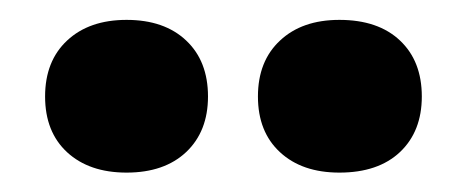

<svg xmlns="http://www.w3.org/2000/svg" viewBox="-20 -700 478 198"><path d="M110.5 -522Q72 -522 49.2 -543Q26.5 -564 26.5 -600.5Q26.5 -637 49.2 -658.2Q72 -679.5 110.5 -679.5Q149.5 -679.5 172 -658.2Q194.5 -637 194.5 -600.5Q194.5 -564.5 172 -543.2Q149.5 -522 110.5 -522ZM330 -522Q291.5 -522 268.8 -543Q246 -564 246 -600.5Q246 -637 268.8 -658.2Q291.5 -679.5 330 -679.5Q370 -679.5 392.5 -658.2Q415 -637 415 -600.5Q415 -564.5 392.5 -543.2Q370 -522 330 -522Z"/></svg>

Font: Fraunces 28pt Soft Wonky
Style: Bold
Weight: 700
Version: Version 1.000;[b76b70a41]